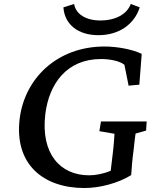

<svg xmlns="http://www.w3.org/2000/svg" viewBox="-20 -935 781 966"><path d="M405 11C481 11 574 -13 640 -54C643 -94 645 -128 652 -179C657 -221 660 -253 662 -263L715 -278L718 -324H488L480 -275L556 -262C555 -241 552 -198 546 -151L537 -76C500 -60 459 -53 428 -53C283 -53 184 -162 208 -361C227 -514 316 -638 488 -638C528 -638 580 -630 606 -609L627 -504L681 -509L693 -664C645 -687 569 -701 506 -701C266 -701 104 -539 79 -338C51 -109 197 11 405 11ZM299 -898C305 -810 375 -758 475 -758C576 -758 655 -810 683 -898L638 -915C619 -864 562 -832 485 -832C412 -832 361 -864 353 -915Z"/></svg>

Font: TPK Tissa Web Medium
Style: Italic
Weight: 500
Italic angle: -7°
Designer: Jacques Le Bailly, Suppakit Chalermlarp | Katatrad Co.,Ltd.
Foundry: Jacques Le Bailly, Cadson Demak Co.,Ltd.
Version: Version 5.000;Glyphs 3.1.2 (3151)